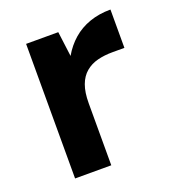

<svg xmlns="http://www.w3.org/2000/svg" viewBox="-101 -594 610 673"><g transform="rotate(-20 203.5 -257.0)"><path d="M66 0V-502H186L198 -409Q217 -442 244 -465.5Q271 -489 306.5 -501.5Q342 -514 385 -514V-371H340Q310 -371 284.5 -364.5Q259 -358 240 -342Q221 -326 211 -299Q201 -272 201 -231V0Z"/></g></svg>

Font: DM Sans 16pt
Style: Bold
Weight: 700
Version: Version 4.004;gftools[0.9.30]